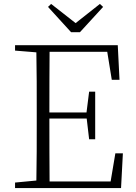

<svg xmlns="http://www.w3.org/2000/svg" viewBox="-20 -952 686 972"><path d="M384.8 -789.1H339.8L223.1 -917L238.8 -932.1L362.8 -835L485.8 -932.1L502 -917ZM564 -175.8H602.1L592.8 0H56.2V-27.8L164.1 -38.1Q165.5 -110.8 165.8 -184.8Q166 -258.8 166 -333V-390.1Q166 -464.8 165.8 -539.1Q165.5 -613.3 164.1 -687L56.2 -695.8V-723.1H576.2L585 -547.9H545.9L522.9 -689.9H231Q230.5 -618.2 230.2 -542.2Q230 -466.3 230 -382.8H418L431.2 -487.8H461.9V-247.1H431.2L418.9 -352.1H230Q230 -262.2 230.2 -184.3Q230.5 -106.4 231 -33.2H540Z"/></svg>

Font: Source Han Serif CN ExtraLight
Style: Regular
Weight: 250
Designer: Ryoko NISHIZUKA  (kana & ideographs); Frank Grießhammer (Latin, Greek & Cyrillic); Wenlong ZHANG  (bopomofo); Sandoll Co
Foundry: Adobe Systems Incorporated
Version: Version 1.001;PS 1.001;hotconv 16.6.54;makeotf.lib2.5.65590